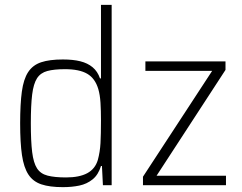

<svg xmlns="http://www.w3.org/2000/svg" viewBox="-20 -763 996 791"><path d="M239 8Q185 8 150.5 -3.5Q116 -15 97 -44Q78 -73 70.5 -124Q63 -175 63 -255Q63 -334 70 -385.5Q77 -437 96 -466Q115 -495 149.5 -506.5Q184 -518 239 -518Q281 -518 311 -510.5Q341 -503 361.5 -486Q382 -469 392 -440H396V-743H440V0H404L400 -79H396Q385 -43 361.5 -24Q338 -5 307 1.5Q276 8 239 8ZM252 -32Q307 -32 339.5 -49.5Q372 -67 383 -104Q392 -137 394 -173.5Q396 -210 396 -268Q396 -307 394 -339.5Q392 -372 385 -396Q372 -440 339.5 -459Q307 -478 248 -478Q203 -478 175 -470.5Q147 -463 132.5 -440.5Q118 -418 112.5 -373.5Q107 -329 107 -255Q107 -181 112.5 -136.5Q118 -92 132.5 -69.5Q147 -47 176 -39.5Q205 -32 252 -32ZM569 0V-35L854 -471H579V-510H909V-475L625 -39H911V0Z"/></svg>

Font: Saira SemiCondensed ExtraLight
Style: Regular
Weight: 250
Width: 4
Designer: Hector Gatti with collaboration of the Omnibus-Type team
Foundry: Omnibus-Type
Version: Version 1.101